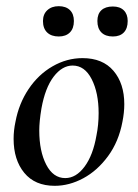

<svg xmlns="http://www.w3.org/2000/svg" viewBox="-20 -587 445 621"><path d="M24 -138Q24 -165 30 -193Q41 -252 72.5 -299Q104 -346 150 -372.5Q196 -399 247 -399Q312 -399 347 -358Q382 -317 382 -250Q382 -223 376 -193Q364 -129 329.5 -82Q295 -35 249.5 -10.5Q204 14 157 14Q93 14 58.5 -28Q24 -70 24 -138ZM292 -149Q299 -183 299 -221Q299 -287 276.5 -331Q254 -375 215 -375Q181 -375 153.5 -339Q126 -303 114 -236Q107 -194 107 -165Q107 -98 129.5 -54.5Q152 -11 191 -11Q226 -11 253.5 -48Q281 -85 292 -149ZM119 -519Q119 -541 133 -554Q147 -567 170 -567Q193 -567 206 -554.5Q219 -542 219 -519Q219 -495 206 -482Q193 -469 170 -469Q146 -469 132.5 -482Q119 -495 119 -519ZM295 -519Q295 -542 308 -554Q321 -566 345 -566Q368 -566 380.5 -553.5Q393 -541 393 -519Q393 -495 380.5 -482Q368 -469 345 -469Q321 -469 308 -482Q295 -495 295 -519Z"/></svg>

Font: Cormorant Infant SemiBold
Style: Italic
Weight: 600
Italic angle: -10°
Designer: Christian Thalmann (Catharsis Fonts)
Foundry: Catharsis Fonts
Version: Version 4.000